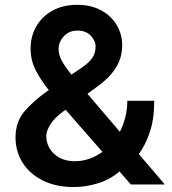

<svg xmlns="http://www.w3.org/2000/svg" viewBox="-20 -756 703 787"><path d="M283.4 10.7Q209.2 10.7 155.4 -16.2Q101.6 -43 72.6 -89.1Q43.7 -135.3 43.7 -193.2Q43.7 -257.5 81.5 -301.1Q119.3 -344.8 180 -386.7Q148.4 -425.8 127 -466.8Q105.5 -507.8 105.5 -556.5Q105.5 -608.3 129.3 -648.8Q153.1 -689.3 195.8 -712.7Q238.6 -736.2 296.2 -736.2Q353.7 -736.2 395.1 -713.4Q436.4 -690.7 458.6 -653.1Q480.8 -615.4 480.8 -571Q480.8 -519.5 455.3 -478.9Q429.7 -438.2 384.2 -405.2L338.4 -371.4L471.2 -215.9Q485.4 -242.9 493.6 -274.9Q501.8 -306.8 501.8 -342.7H612.2Q612.2 -267.8 593.9 -214Q575.6 -160.2 549 -124.6L655.5 0H516.3L469.8 -53.3Q431.5 -20.2 381.6 -4.8Q331.7 10.7 283.4 10.7ZM287.3 -95.2Q346.6 -95.2 399.9 -133.5L248.9 -306.1L237.2 -297.6Q201 -271 185.4 -244.3Q169.7 -217.7 169.7 -198.9Q169.7 -155.9 201.7 -125.5Q233.7 -95.2 287.3 -95.2ZM272.7 -449.9 313.9 -478Q342.3 -496.4 357.1 -517Q371.8 -537.6 371.8 -565.3Q371.8 -588.8 352.1 -609.7Q332.4 -630.7 297.9 -630.7Q263.1 -630.7 241.7 -607.4Q220.2 -584.2 220.2 -554.7Q220.2 -529.5 235.1 -503.7Q250 -478 272.7 -449.9Z"/></svg>

Font: Linik Sans SemiBold
Style: Regular
Weight: 600
Designer: Rasmus Andersson (font), Cristiano Sobral (main changes)
Foundry: rsms
Version: Version 3.018;June 1, 2022;FontCreator 14.0.0.2814 64-bit; t